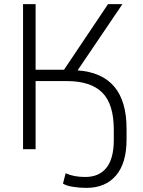

<svg xmlns="http://www.w3.org/2000/svg" viewBox="-20 -725 695 933"><path d="M400 188Q365 188 332.5 182.5Q300 177 286 167L299 117Q339 135 394 135Q462 135 497.5 90Q533 45 533 -45V-94Q533 -219 477 -275Q421 -331 305 -331H153V0H92V-705H153V-386H291L505 -705H575L357 -383Q595 -366 595 -100V-47Q595 68 543.5 128Q492 188 400 188Z"/></svg>

Font: Nunito Sans Light
Style: Regular
Weight: 300
Designer: Vernon Adams
Foundry: Vernon Adams
Version: Version 3.101; ttfautohint (v1.8.4.7-5d5b);gftools[0.9.27]